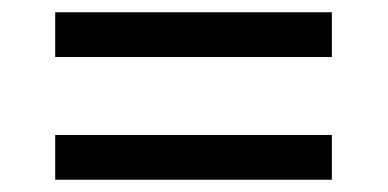

<svg xmlns="http://www.w3.org/2000/svg" viewBox="-20 -479 632 313"><path d="M70 -459H521V-386H70ZM70 -259H521V-186H70Z"/></svg>

Font: utelugu85
Style: Book
Weight: 400
Designer: Jelle Bosma - Monotype Design Team
Foundry: Monotype Imaging Inc.
Version: Version 2.003